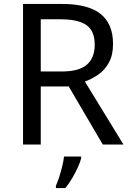

<svg xmlns="http://www.w3.org/2000/svg" viewBox="-20 -734 662 975"><path d="M294 -714Q427 -714 490.5 -663.5Q554 -613 554 -511Q554 -454 533 -416Q512 -378 479.5 -355.5Q447 -333 411 -320L607 0H502L329 -295H187V0H97V-714ZM289 -636H187V-371H294Q381 -371 421 -405.5Q461 -440 461 -507Q461 -577 419 -606.5Q377 -636 289 -636ZM392 70Q388 88 375.5 115.5Q363 143 346.5 171Q330 199 312 221H264V209Q272 192 280.5 165.5Q289 139 296 110.5Q303 82 305 61H392Z"/></svg>

Font: Noto Naskh Arabic
Style: Regular
Weight: 400
Designer: Monotype Design Team, David Williams, Mohamad Dakak and Nizar Qandah
Foundry: Monotype Imaging Inc.
Version: Version 2.013